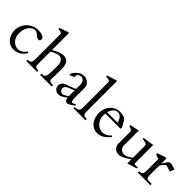

<svg xmlns="http://www.w3.org/2000/svg" viewBox="167 -1749 2785 2785"><g transform="rotate(45 1559.5 -356.0)"><path d="M424.8 -101.6Q354 14.2 231 14.2Q192.4 14.2 159.4 -1.2Q126.5 -16.6 102.3 -44.4Q78.1 -72.3 64.2 -111.1Q50.3 -149.9 49.3 -196.3Q49.3 -243.2 66.9 -287.4Q84.5 -331.5 116.9 -365.7Q149.4 -399.9 195.3 -420.7Q241.2 -441.4 297.9 -441.4Q322.8 -441.4 344.7 -437.5Q366.7 -433.6 383.5 -425.5Q400.4 -417.5 410.2 -405.8Q419.9 -394 419.9 -377.9Q419.9 -343.3 387.2 -343.3Q362.3 -343.3 328.1 -374.5Q310.1 -392.1 292.7 -400.4Q275.4 -408.7 260.7 -408.7Q235.8 -408.7 211.7 -394.8Q187.5 -380.9 168.2 -355.7Q148.9 -330.6 137.2 -295.9Q125.5 -261.2 125.5 -219.7Q125.5 -110.8 198.7 -60.1Q215.8 -48.8 234.9 -42.2Q253.9 -35.6 274.4 -35.6Q311 -35.6 343.8 -54.9Q376.5 -74.2 405.3 -115.2Z M1007.8 0H771.5V-25.9Q793.9 -25.9 808.1 -29.8Q822.3 -33.7 831.1 -42.2Q839.8 -50.8 844.2 -64.9Q848.6 -79.1 850.6 -99.6Q853 -120.1 854.2 -155Q855.5 -189.9 855.5 -241.2V-265.1Q855.5 -393.1 759.8 -393.1Q739.3 -393.1 706.3 -379.4Q673.3 -365.7 636.2 -342.3V-87.4Q636.2 -69.8 639.4 -57.9Q642.6 -45.9 650.4 -38.8Q658.2 -31.7 671.6 -28.8Q685.1 -25.9 705.6 -25.9V0H486.3V-25.9Q507.3 -26.9 521.2 -31.2Q535.2 -35.6 543.7 -44.7Q552.2 -53.7 555.9 -68.6Q559.6 -83.5 559.6 -106V-619.1Q559.6 -633.3 554.2 -640.4Q548.8 -647.5 539.1 -650.9Q529.3 -654.3 515.9 -655Q502.4 -655.8 486.3 -657.7V-680.7L615.7 -725.6H636.2V-376.5Q692.4 -410.2 735.4 -425.8Q778.3 -441.4 810.5 -441.4Q872.1 -441.4 901.6 -401.4Q931.2 -361.3 931.2 -279.3Q931.2 -218.3 930.2 -165Q929.2 -111.8 927.2 -63Q928.2 -52.7 932.6 -45.7Q937 -38.6 946.5 -34.2Q956.1 -29.8 970.9 -27.8Q985.8 -25.9 1007.8 -25.9Z M1282.7 -196.8Q1277.3 -193.8 1267.1 -189.2Q1256.8 -184.6 1244.6 -179.4Q1232.4 -174.3 1219.2 -168.9Q1206.1 -163.6 1194.6 -158.4Q1183.1 -153.3 1174.8 -149.4Q1166.5 -145.5 1163.6 -143.1Q1149.9 -132.8 1141.6 -118.9Q1133.3 -105 1133.3 -90.3Q1133.3 -78.1 1138.4 -66.9Q1143.6 -55.7 1152.1 -47.6Q1160.6 -39.6 1171.9 -34.7Q1183.1 -29.8 1195.3 -29.8Q1199.7 -29.8 1209 -33.7Q1218.3 -37.6 1230.2 -43.9Q1242.2 -50.3 1255.9 -58.8Q1269.5 -67.4 1282.7 -76.2ZM1445.3 -47.9Q1372.1 14.2 1336.9 14.2Q1313 14.2 1300 -1Q1287.1 -16.1 1284.7 -49.8Q1245.6 -18.1 1215.3 -2Q1185.1 14.2 1162.6 14.2Q1116.2 14.2 1089.1 -10.5Q1062 -35.2 1062 -77.6Q1062 -105 1077.6 -127.9Q1093.3 -150.9 1121.6 -163.6Q1128.9 -167 1148.9 -173.3Q1168.9 -179.7 1193.1 -188Q1217.3 -196.3 1241.9 -205.8Q1266.6 -215.3 1282.7 -224.6V-307.6Q1282.7 -335 1275.6 -353.5Q1268.6 -372.1 1257.6 -383.5Q1246.6 -395 1232.9 -400.1Q1219.2 -405.3 1206.1 -405.3Q1195.8 -405.3 1184.6 -401.1Q1173.3 -397 1164.1 -389.9Q1154.8 -382.8 1148.7 -373.8Q1142.6 -364.7 1142.6 -355Q1142.6 -347.2 1148.9 -334.5L1071.8 -296.4Q1068.4 -307.1 1068.4 -314.5Q1068.4 -324.7 1075.9 -338.6Q1083.5 -352.5 1095.7 -367.2Q1107.9 -381.8 1123.8 -395.8Q1139.6 -409.7 1155.8 -419.9Q1174.3 -431.2 1192.9 -435.8Q1211.4 -440.4 1228 -441.4Q1301.8 -441.4 1342.8 -384.3Q1351.1 -373 1355.5 -349.1Q1359.9 -325.2 1359.9 -289.6V-147Q1359.9 -111.3 1361.1 -90.8Q1362.3 -70.3 1365.2 -59.8Q1368.2 -49.3 1373 -46.6Q1377.9 -43.9 1385.3 -43.9Q1409.2 -43.9 1437.5 -69.3Z M1701.7 0H1454.6V-25.9Q1479.5 -25.9 1496.8 -29.8Q1514.2 -33.7 1524.7 -42Q1535.2 -50.3 1539.8 -63.5Q1544.4 -76.7 1544.4 -95.7V-612.3Q1544.4 -627.9 1541.7 -636Q1539.1 -644 1532.7 -647.9Q1526.4 -651.9 1516.1 -653.1Q1505.9 -654.3 1490.2 -655.8Q1483.4 -656.7 1476.3 -657.2Q1469.2 -657.7 1463.9 -657.7V-680.7L1602.5 -725.6H1621.6V-87.4Q1621.6 -25.9 1681.2 -25.9H1701.7Z M2054.2 -304.7Q2049.3 -327.1 2039.8 -347.4Q2030.3 -367.7 2017.1 -383.1Q2003.9 -398.4 1987.1 -407.5Q1970.2 -416.5 1951.2 -416.5Q1931.6 -416.5 1914.8 -408.4Q1897.9 -400.4 1883.8 -385.7Q1869.6 -371.1 1858.4 -350.3Q1847.2 -329.6 1839.8 -304.7ZM2148.9 -272H1836.4Q1832 -242.7 1832 -229.5Q1832 -195.3 1843.8 -163.1Q1855.5 -130.9 1876.7 -105.7Q1897.9 -80.6 1927.7 -64.7Q1957.5 -48.8 1993.2 -46.9Q2029.3 -47.9 2064.5 -65.2Q2099.6 -82.5 2129.9 -117.7L2143.6 -100.1Q2055.7 14.2 1949.7 14.2Q1895 14.2 1853.3 -14.6Q1811.5 -43.5 1785.2 -98.1Q1773.9 -123 1767.6 -151.1Q1761.2 -179.2 1761.2 -208.5Q1761.2 -253.4 1775.4 -295.4Q1789.6 -337.4 1816.4 -369.9Q1843.3 -402.3 1882.1 -421.9Q1920.9 -441.4 1970.2 -441.4Q2016.6 -441.4 2048.8 -429.2Q2081.1 -417 2098.6 -391.1Q2106 -375.5 2118.2 -353.3Q2130.4 -331.1 2148.9 -301.3Z M2720.2 -31.2 2571.8 14.6V-70.8Q2512.2 -27.8 2468 -6.8Q2423.8 14.2 2391.6 14.2Q2367.2 14.2 2346.2 5.6Q2325.2 -2.9 2309.8 -17.8Q2294.4 -32.7 2285.6 -53.7Q2276.9 -74.7 2276.9 -99.6V-336.9Q2276.9 -352.1 2270.5 -360.8Q2264.2 -369.6 2254.4 -374.8Q2244.6 -379.9 2232.7 -382.8Q2220.7 -385.7 2209.5 -389.6V-410.2L2352.1 -440.4V-137.7Q2352.1 -116.7 2359.1 -99.4Q2366.2 -82 2378.7 -69.8Q2391.1 -57.6 2408.7 -50.8Q2426.3 -43.9 2446.8 -43.9Q2473.1 -43.9 2505.6 -59.6Q2538.1 -75.2 2571.8 -101.6V-330.6Q2571.8 -349.1 2569.3 -358.9Q2566.9 -368.7 2561.3 -373.8Q2555.7 -378.9 2546.1 -381.6Q2536.6 -384.3 2522 -387.7Q2511.7 -390.1 2500.2 -391.8Q2488.8 -393.6 2479 -395.5V-415L2648.4 -440.4V-76.7Q2648.4 -62.5 2654.5 -55.9Q2660.6 -49.3 2670.4 -48.8Q2674.3 -50.8 2681.2 -50.8Q2688 -50.8 2695.8 -51.8L2720.2 -55.7Z M3119.1 -408.7 3091.8 -339.4Q3078.1 -341.3 3064 -345.9Q3049.8 -350.6 3037.1 -355.5Q3024.4 -360.4 3013.7 -364Q3002.9 -367.7 2995.6 -367.7Q2985.4 -367.7 2974.6 -358.6Q2963.9 -349.6 2953.6 -336.9Q2943.4 -324.2 2935.1 -310.8Q2926.8 -297.4 2921.9 -288.6V-80.6Q2921.9 -65.4 2925 -55.2Q2928.2 -44.9 2936 -38.3Q2943.8 -31.7 2956.8 -28.8Q2969.7 -25.9 2988.8 -25.9H3032.7V0H2772V-25.9Q2792 -26.4 2805.7 -30.5Q2819.3 -34.7 2828.1 -43.9Q2836.9 -53.2 2840.8 -67.9Q2844.7 -82.5 2844.7 -103.5V-349.1Q2827.6 -356 2808.6 -362.5Q2789.6 -369.1 2772 -375V-397.5L2897 -440.4H2921.9L2923.8 -334Q2944.3 -368.7 2957.3 -388.7Q2970.2 -408.7 2980.5 -418.9Q2990.7 -429.2 3000.5 -431.9Q3010.3 -434.6 3023.4 -434.6Q3029.3 -434.6 3040 -431.9Q3050.8 -429.2 3060.5 -425.3Z"/></g></svg>

Font: HM XNiloofar
Style: Regular
Weight: 400
Designer: Hossein Movahhedian
Version: Version 2.8, 2015